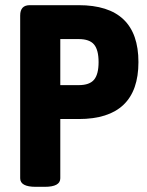

<svg xmlns="http://www.w3.org/2000/svg" viewBox="-20 -720 570 742"><path d="M118 2Q58 2 58 -31V-660Q58 -700 95 -700H284Q515 -700 515 -480Q515 -260 284 -260H213V-31Q213 2 153 2ZM213 -391H284Q326 -391 343.5 -412Q361 -433 361 -480Q361 -527 343.5 -548Q326 -569 284 -569H213Z"/></svg>

Font: Asap Semi Condensed
Style: Bold
Weight: 700
Width: 4
Designer: Pablo Cosgaya
Foundry: Omnibus-Type
Version: Version 3.001; ttfautohint (v1.8.4.7-5d5b)